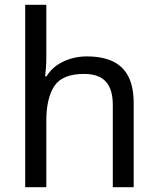

<svg xmlns="http://www.w3.org/2000/svg" viewBox="-20 -780 658 800"><path d="M173 -537Q173 -518 171.5 -498Q170 -478 168 -462H174Q191 -490 217 -508Q243 -526 275 -535.5Q307 -545 341 -545Q406 -545 449.5 -524.5Q493 -504 515 -461Q537 -418 537 -349V0H450V-343Q450 -408 421 -440Q392 -472 330 -472Q240 -472 206.5 -421.5Q173 -371 173 -277V0H85V-760H173Z"/></svg>

Font: lbangla05
Style: Book
Weight: 400
Designer: Jelle Bosma - Monotype Design Team
Foundry: Monotype Imaging Inc.
Version: Version 2.003